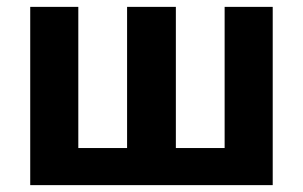

<svg xmlns="http://www.w3.org/2000/svg" viewBox="-20 -511 882 559"><path d="M68 -491H208V-80H350V-491H492V-80H634V-491H774V28H68Z"/></svg>

Font: LINE Seed Sans KR Bold
Style: Regular
Weight: 700
Designer: LINE BX Design & Sandoll Inc & Dalton Maag Ltd
Foundry: Sandoll Inc.
Version: Version 1.000